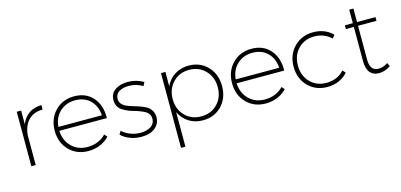

<svg xmlns="http://www.w3.org/2000/svg" viewBox="-71 -1109 3708 1774"><g transform="rotate(-15 1782.5 -221.5)"><path d="M104 0V-521H146V-390.1Q170.9 -453.1 220.5 -486.8Q270 -520.5 339.8 -522V-479Q254.4 -479 203.6 -426.5Q152.8 -374 146 -282.2V0Z M651.4 -522Q764.6 -522 830.3 -446.5Q896 -371.1 893.6 -249H438.5Q442.9 -154.3 502.7 -95.7Q562.5 -37.1 653.8 -37.1Q707 -37.1 752.4 -55.7Q797.9 -74.2 829.6 -108.9L853.5 -82Q816.9 -42.5 764.9 -20.8Q712.9 1 651.4 1Q541 1 469.2 -72.3Q397.5 -145.5 397.5 -259.8Q397.5 -374 469.2 -448Q541 -522 651.4 -522ZM439.5 -286.1H855.5Q849.6 -375.5 794.7 -429.7Q739.7 -483.9 651.4 -483.9Q563.5 -483.9 505.1 -429.4Q446.8 -375 439.5 -286.1Z M966.3 -70.8 985.4 -103Q1019 -71.8 1064.7 -54.4Q1110.4 -37.1 1159.7 -37.1Q1218.3 -37.1 1257.3 -61Q1296.4 -85 1298.3 -131.8Q1298.8 -158.2 1286.4 -178Q1273.9 -197.8 1252.7 -209.2Q1231.4 -220.7 1204.1 -231.2Q1176.8 -241.7 1147.9 -249.3Q1119.1 -256.8 1091.8 -269Q1064.5 -281.2 1042.7 -295.7Q1021 -310.1 1007.8 -334.5Q994.6 -358.9 994.6 -391.1Q994.6 -455.6 1043 -488.8Q1091.3 -522 1165.5 -522Q1247.1 -522 1314.5 -481L1296.4 -446.8Q1237.8 -483.9 1164.6 -483.9Q1106.4 -483.9 1070.6 -461.2Q1034.7 -438.5 1034.7 -394Q1034.7 -365.7 1051.5 -345.7Q1068.4 -325.7 1095 -314.2Q1121.6 -302.7 1154.1 -293.2Q1186.5 -283.7 1219 -272.5Q1251.5 -261.2 1278.1 -246.1Q1304.7 -231 1321.5 -203.6Q1338.4 -176.3 1338.4 -139.2Q1338.4 -92.8 1312.3 -60.1Q1286.1 -27.3 1246.6 -13.2Q1207 1 1157.7 1Q1102.5 1 1052.2 -17.8Q1002 -36.6 966.3 -70.8Z M1483.9 193.8V-521H1525.9V-383.8Q1555.7 -448.2 1613.5 -485.1Q1671.4 -522 1747.1 -522Q1856.4 -522 1927.2 -448.2Q1998 -374.5 1998 -259.8Q1998 -145.5 1927.5 -72.3Q1856.9 1 1747.1 1Q1671.4 1 1613.5 -35.6Q1555.7 -72.3 1525.9 -136.2V193.8ZM1741.2 -38.1Q1835.4 -38.1 1896.2 -100.6Q1957 -163.1 1957 -259.8Q1957 -356.4 1896.2 -419.7Q1835.4 -482.9 1741.2 -482.9Q1647.5 -482.9 1586.7 -419.7Q1525.9 -356.4 1525.9 -259.8Q1525.9 -163.1 1586.7 -100.6Q1647.5 -38.1 1741.2 -38.1Z M2347.7 -522Q2460.9 -522 2526.6 -446.5Q2592.3 -371.1 2589.8 -249H2134.8Q2139.2 -154.3 2199 -95.7Q2258.8 -37.1 2350.1 -37.1Q2403.3 -37.1 2448.7 -55.7Q2494.1 -74.2 2525.9 -108.9L2549.8 -82Q2513.2 -42.5 2461.2 -20.8Q2409.2 1 2347.7 1Q2237.3 1 2165.5 -72.3Q2093.8 -145.5 2093.8 -259.8Q2093.8 -374 2165.5 -448Q2237.3 -522 2347.7 -522ZM2135.7 -286.1H2551.8Q2545.9 -375.5 2491 -429.7Q2436 -483.9 2347.7 -483.9Q2259.8 -483.9 2201.4 -429.4Q2143.1 -375 2135.7 -286.1Z M2938 -522Q3050.8 -522 3123.5 -449.2L3099.6 -418.9Q3031.7 -481.9 2939 -481.9Q2844.7 -481.9 2784.2 -420.2Q2723.6 -358.4 2723.6 -261.2Q2723.6 -162.6 2784.2 -100.3Q2844.7 -38.1 2939 -38.1Q2991.2 -38.1 3034.9 -56.9Q3078.6 -75.7 3108.9 -110.8L3133.8 -84Q3099.1 -43 3048.8 -21Q2998.5 1 2938 1Q2827.1 1 2754.9 -72.3Q2682.6 -145.5 2682.6 -259.8Q2682.6 -374 2755.1 -448Q2827.6 -522 2938 -522Z M3239.3 -472.2V-507.8H3315.4V-637.2H3355.5V-507.8H3532.2V-472.2H3355.5V-148.9Q3355.5 -93.8 3376.5 -66.4Q3397.5 -39.1 3438.5 -40Q3484.4 -40 3526.4 -69.8L3542.5 -36.1Q3488.8 1 3433.6 1Q3377 2 3346.2 -34.9Q3315.4 -71.8 3315.4 -144V-472.2Z"/></g></svg>

Font: Trueno UltraLight
Style: Regular
Weight: 250
Designer: Julieta Ulanovsky
Foundry: Julieta Ulanovsky
Version: Version 3.001b | FøM Fix